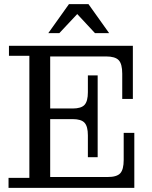

<svg xmlns="http://www.w3.org/2000/svg" viewBox="-20 -902 729 922"><path d="M21 0V-48H121V-634H23V-682H221V0ZM221 0V-52H625V0ZM402 -252Q402 -295 386 -312.5Q370 -330 329 -330H449V-147H402ZM221 -330V-381H449V-330ZM497 -52Q541 -52 557.5 -70Q574 -88 574 -134V-264H625V-52ZM329 -381Q370 -381 386 -398.5Q402 -416 402 -459V-540H449V-381ZM221 -631V-682H618V-631ZM567 -548Q567 -595 550 -613Q533 -631 489 -631H618V-427H567ZM212 -743 311 -882H405L504 -743H436L330 -857H372L265 -743Z"/></svg>

Font: Montagu Slab
Style: Regular
Weight: 400
Version: Version 1.000